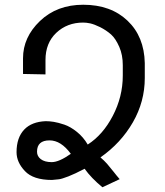

<svg xmlns="http://www.w3.org/2000/svg" viewBox="-20 -748 696 810"><path d="M189 -155.8Q136.2 -155.8 136.2 -107.9Q136.2 -88.9 151.9 -76.7Q168.5 -64 198.2 -64Q229 -64 278.8 -99.1Q237.3 -155.8 189 -155.8ZM331.1 -652.8Q263.2 -652.8 217.3 -609.4Q171.9 -566.4 171.9 -495.1V-434.1L77.1 -436V-502Q77.1 -590.8 148.4 -659.2Q220.2 -728 331.1 -728Q447.3 -728 518.1 -660.6Q588.4 -593.8 590.8 -481.9V-418.9Q590.8 -319.3 540.5 -231.9Q490.2 -144.5 403.8 -84Q418.9 -71.3 431.6 -57.1Q442.4 -44.9 460.4 -22Q471.2 -7.8 484.9 7.8L412.1 42Q364.7 2.9 336.9 -36.1Q295.4 -14.2 268.6 -3.9Q240.7 6.8 229 8.3Q210 10.7 199.2 11.2Q120.1 11.2 85 -26.4Q49.8 -63.5 49.8 -106Q49.8 -167.5 82.5 -201.7Q113.8 -234.4 172.9 -236.8Q188.5 -236.8 207 -233.9Q225.1 -231 251.5 -222.2Q277.3 -213.4 304.7 -191.4Q331.5 -169.9 350.1 -138.2Q414.1 -179.2 455.6 -258.8Q498 -339.8 498 -429.2V-473.1Q498 -516.1 483.4 -549.8Q467.8 -585.4 448.7 -602.5Q428.7 -620.1 402.8 -633.3Q377.9 -645.5 360.4 -649.4Q343.8 -652.8 331.1 -652.8Z"/></svg>

Font: Miedinger*
Style: Book
Weight: 400
Version: Version 001.000